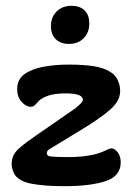

<svg xmlns="http://www.w3.org/2000/svg" viewBox="-20 -629 474 660"><path d="M217 -478Q189 -478 172 -494Q155 -510 155 -539Q155 -570 174.5 -589.5Q194 -609 226 -609Q255 -609 271 -593Q287 -577 287 -548Q287 -518 268 -498Q249 -478 217 -478ZM203 11Q168 11 140 9Q112 7 91 3Q69 -1 55.5 -8Q42 -15 34 -24Q28 -31 24 -43Q20 -55 20 -65Q20 -97 45.5 -119Q71 -141 105 -164L238 -256Q265 -277 265 -286Q265 -308 205 -308Q165 -308 141 -298.5Q117 -289 108 -276Q102 -269 97.5 -265.5Q93 -262 85 -262Q70 -262 54.5 -278.5Q39 -295 39 -323Q39 -356 64 -374Q89 -392 129.5 -399.5Q170 -407 216 -407Q266 -407 301.5 -401.5Q337 -396 359 -382Q376 -372 384.5 -354Q393 -336 393 -316Q393 -282 358.5 -252Q324 -222 263 -185L151 -117Q141 -111 141 -103Q141 -92 155 -91Q165 -90 180 -89.5Q195 -89 213 -89Q294 -89 339 -110Q356 -119 363 -119Q374 -119 384.5 -105.5Q395 -92 395 -71Q395 -23 342 -6Q289 11 203 11Z"/></svg>

Font: Akaya Telivigala
Style: Regular
Weight: 400
Designer: Vaishnavi Murthy Yerkadithaya, Juan Luis Blanco Aristondo
Version: Version 1.002; ttfautohint (v1.8.3)